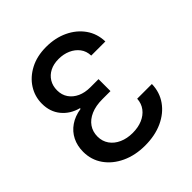

<svg xmlns="http://www.w3.org/2000/svg" viewBox="-201 -877 1027 1027"><g transform="rotate(-45 312.0 -364.0)"><path d="M310.5 10.3Q236.3 10.3 177.7 -17.1Q119.1 -44.4 85.7 -92Q52.2 -139.6 52.2 -200.7Q52.2 -246.1 70.3 -282.2Q88.4 -318.4 122.6 -342Q156.7 -365.7 205.1 -373V-377.9Q147.5 -393.1 112.8 -435.3Q78.1 -477.5 78.1 -538.6Q78.1 -592.8 106.7 -637.9Q135.3 -683.1 187.3 -710.4Q239.3 -737.8 309.1 -737.8Q377.4 -737.8 432.4 -711.9Q487.3 -686 519.8 -640.1Q552.2 -594.2 553.7 -534.2H446.8Q445.8 -568.8 427 -593.5Q408.2 -618.2 377.7 -631.6Q347.2 -645 310.5 -645Q272.9 -645 245.1 -630.9Q217.3 -616.7 201.7 -591.3Q186 -565.9 186 -531.7Q186 -497.1 203.6 -471.4Q221.2 -445.8 252 -431.6Q282.7 -417.5 323.7 -417.5H385.3V-327.1H323.7Q273.9 -327.1 238 -311.5Q202.1 -295.9 183.1 -268.3Q164.1 -240.7 164.1 -204.1Q164.1 -168.5 183.1 -141.4Q202.1 -114.3 235.6 -99.4Q269 -84.5 311.5 -84.5Q352.5 -84.5 384.8 -98.1Q417 -111.8 436.3 -137.2Q455.6 -162.6 457.5 -197.3H568.8Q567.4 -136.2 534.2 -89.4Q501 -42.5 443.4 -16.1Q385.7 10.3 310.5 10.3Z"/></g></svg>

Font: Inter 17pt Medium
Style: Regular
Weight: 500
Version: Version 4.001;git-66647c0bb